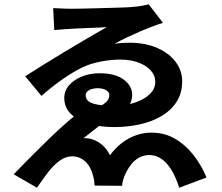

<svg xmlns="http://www.w3.org/2000/svg" viewBox="-20 -816 1040 899"><path d="M229 -778Q238 -778 253 -777Q268 -776 286 -775.5Q304 -775 318 -775Q328 -775 355.5 -775.5Q383 -776 419 -777Q455 -778 492 -779Q529 -780 559.5 -781Q590 -782 604 -784Q625 -785 645.5 -789Q666 -793 676 -796L743 -709Q723 -703 695 -692.5Q667 -682 635.5 -668.5Q604 -655 573.5 -640.5Q543 -626 517 -611Q536 -614 554.5 -615Q573 -616 590 -616Q664 -615 718.5 -590.5Q773 -566 803 -525.5Q833 -485 833 -435Q833 -380 807 -339.5Q781 -299 736 -272.5Q691 -246 634 -233.5Q577 -221 514 -221Q449 -221 396.5 -236.5Q344 -252 312.5 -282Q281 -312 281 -357Q281 -392 304.5 -418Q328 -444 365.5 -458.5Q403 -473 446 -473Q519 -473 559 -443.5Q599 -414 599 -372Q599 -343 582 -318Q565 -293 536 -276Q534 -275 523 -273Q512 -271 506 -269Q490 -259 466 -242Q442 -225 417.5 -205.5Q393 -186 371 -169Q395 -170 417 -162Q439 -154 459.5 -136.5Q480 -119 495 -89Q520 -123 550.5 -146.5Q581 -170 616.5 -182.5Q652 -195 689 -195Q749 -195 797.5 -167.5Q846 -140 884 -92.5Q922 -45 947 15L819 63Q795 -13 759.5 -51.5Q724 -90 678 -90Q653 -90 630.5 -77.5Q608 -65 591 -42Q574 -19 562 10Q559 18 555.5 30.5Q552 43 552 54L423 53Q422 38 420.5 28Q419 18 416 7Q404 -38 378 -61Q352 -84 318 -84Q287 -84 258.5 -63Q230 -42 204.5 -8.5Q179 25 153 63L44 0Q78 -35 121 -78.5Q164 -122 209 -165.5Q254 -209 296.5 -246Q339 -283 372 -307Q376 -308 387 -307.5Q398 -307 410 -307.5Q422 -308 427 -308Q452 -319 466.5 -329.5Q481 -340 486.5 -350Q492 -360 492 -370Q492 -385 476.5 -394Q461 -403 437 -403Q424 -403 411 -399.5Q398 -396 389.5 -388Q381 -380 381 -368Q381 -355 392 -344Q403 -333 432 -327Q461 -321 514 -321Q568 -321 611.5 -335.5Q655 -350 681 -375Q707 -400 707 -433Q707 -463 685.5 -486.5Q664 -510 627 -523.5Q590 -537 544 -537Q501 -537 453 -528Q405 -519 367 -501Q327 -482 278 -448.5Q229 -415 174 -367L98 -459Q135 -483 184.5 -513.5Q234 -544 287 -576Q340 -608 390.5 -637.5Q441 -667 480 -689Q469 -688 446.5 -687Q424 -686 395 -685Q366 -684 336.5 -682.5Q307 -681 279.5 -679Q252 -677 234 -675Z"/></svg>

Font: Farlight84_Sys_V01
Style: Bold
Weight: 700
Designer: Monotype Design Team, Nadine Chahine and Nizar Qandah
Foundry: Monotype Imaging Inc.
Version: Version 2.004;October 31, 2024;FontCreator 14.0.0.2814 64-bi